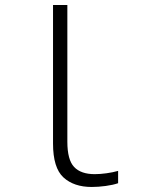

<svg xmlns="http://www.w3.org/2000/svg" viewBox="-20 -734 603 764"><path d="M345 10Q274 10 232.5 -28Q191 -66 191 -163V-714H248V-170Q248 -98 275 -69.5Q302 -41 357 -41Q378 -41 403.5 -44.5Q429 -48 450 -54V-5Q430 2 400.5 6Q371 10 345 10Z"/></svg>

Font: Noto Sans Mono SemiCondensed Light
Style: Regular
Weight: 300
Width: 4
Designer: Monotype Design Team
Foundry: Monotype Imaging Inc.
Version: Version 2.014; ttfautohint (v1.8.4.7-5d5b)